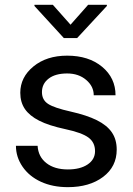

<svg xmlns="http://www.w3.org/2000/svg" viewBox="-20 -770 556 800"><path d="M376 -140.1Q376 -176.8 348.4 -197Q320.8 -217.3 252.2 -231.9Q183.6 -246.6 143.3 -267.1Q103 -287.6 83.7 -315.9Q64.5 -344.2 64.5 -383.3Q64.5 -448.2 119.4 -493.2Q174.3 -538.1 259.8 -538.1Q349.6 -538.1 405.5 -491.7Q461.4 -445.3 461.4 -373H370.6Q370.6 -410.2 339.1 -437Q307.6 -463.9 259.8 -463.9Q210.4 -463.9 182.6 -442.4Q154.8 -420.9 154.8 -386.2Q154.8 -353.5 180.7 -336.9Q206.5 -320.3 274.2 -305.2Q341.8 -290 383.8 -269Q425.8 -248 446 -218.5Q466.3 -189 466.3 -146.5Q466.3 -75.7 409.7 -33Q353 9.8 262.7 9.8Q199.2 9.8 150.4 -12.7Q101.6 -35.2 74 -75.4Q46.4 -115.7 46.4 -162.6H136.7Q139.2 -117.2 173.1 -90.6Q207 -64 262.7 -64Q314 -64 345 -84.7Q376 -105.5 376 -140.1ZM273.9 -667 347.2 -750H425.3V-745.1L301.3 -611.3H246.1L123.5 -745.1V-750H200.2Z"/></svg>

Font: Noboto
Style: Regular
Weight: 400
Designer: Google
Version: Version 2.001101; 2014